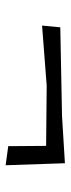

<svg xmlns="http://www.w3.org/2000/svg" viewBox="190 -592 245 664"><g transform="rotate(90 312.0 -260.5)"><path d="M486 -167 485 -298 277 -300 69 -284 75 -347 382 -353 545 -363 552 -158Z"/></g></svg>

Font: Alike Angular
Style: Regular
Weight: 400
Designer: Sveta Sebyakina
Foundry: Cyreal (www.cyreal.org)
Version: Version 1.300; ttfautohint (v1.8.4.7-5d5b)